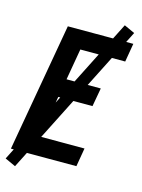

<svg xmlns="http://www.w3.org/2000/svg" viewBox="-136 -898 785 1062"><g transform="rotate(15 256.0 -367.0)"><path d="M11 0 140 -735H515L497 -629H240L209 -450H405L386 -344H190L149 -106H404L386 0ZM58 88 -3 60 443 -822 504 -794Z"/></g></svg>

Font: Iosevka SS08
Style: Bold Italic
Weight: 700
Italic angle: -10°
Monospace: yes
Designer: Belleve Invis
Foundry: Belleve Invis
Version: 2.1.0; ttfautohint (v1.8.2)